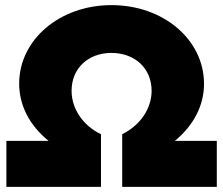

<svg xmlns="http://www.w3.org/2000/svg" viewBox="-20 -731 873 751"><path d="M458 -206V0H828V-180H664C738 -241 778 -319 778 -403C778 -576 619 -711 416 -711C214 -711 55 -576 55 -404C55 -319 95 -241 170 -180H5V0H375V-206C304 -240 260 -306 260 -376C260 -463 324 -524 416 -524C508 -524 573 -463 573 -376C573 -307 530 -242 458 -206Z"/></svg>

Font: Montserrat arm Black
Style: Regular
Weight: 900
Designer: Julieta Ulanovsky
Foundry: Julieta Ulanovsky
Version: Version 6.000;PS 006.000;hotconv 1.0.88;makeotf.lib2.5.64775